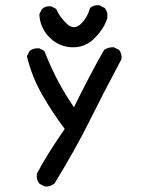

<svg xmlns="http://www.w3.org/2000/svg" viewBox="-20 -575 540 727"><path d="M149 131 130 121Q116 105 120 82Q153 18 225 -87Q178 -149 139 -217.5Q100 -286 82 -362L92 -382Q107 -394 129 -392L148 -382Q170 -325 197.5 -272.5Q225 -220 260 -169Q288 -226 315.5 -278.5Q343 -331 374 -386Q390 -397 411 -396L431 -386Q442 -372 440 -351Q366 -212 317.5 -114Q269 -16 187 119Q171 133 149 131ZM240 -397Q195 -403 163 -438Q131 -473 129 -521L139 -541Q152 -553 174 -551L193 -541Q205 -512 232 -486Q259 -460 284.5 -483Q310 -506 321 -545Q335 -557 356 -555L376 -545Q390 -529 386 -506Q374 -465 335 -427.5Q296 -390 240 -397Z"/></svg>

Font: Kosefont JP
Style: Regular
Weight: 400
Designer: Nozomi Seto 瀬戸のぞみ
Version: Version 3.00;June 19, 2020